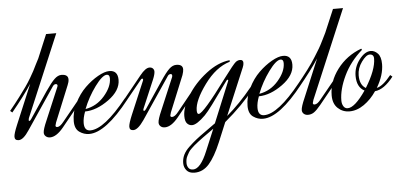

<svg xmlns="http://www.w3.org/2000/svg" viewBox="-115 -713 2358 1106"><g transform="rotate(-5 1063.5 -160.0)"><path d="M44 -121Q42 -113 42 -110Q42 -105 45 -105Q51 -105 57 -115L159 -267Q192 -315 212 -334Q232 -353 252 -353Q291 -353 291 -324Q291 -309 283 -291L198 -83Q193 -68 193 -65Q193 -56 203 -56Q219 -56 240 -83L330 -193L342 -183L234 -50Q193 0 156 0Q142 0 132 -8.5Q122 -17 122 -30Q122 -49 144 -99L223 -286Q225 -292 225 -293Q225 -303 215 -303Q205 -303 197 -291L36 -52Q2 0 -25 0Q-48 0 -48 -21Q-48 -39 -27 -89L69 -318Q26 -252 -48 -162L-60 -172Q-28 -211 -2 -245.5Q24 -280 39.5 -302Q55 -324 71 -351Q87 -378 92.5 -389Q98 -400 111 -426Q124 -452 128 -459L185 -595H244Z M391 -20Q471 -20 605 -187L618 -178Q478 0 383 0Q352 0 326 -18.5Q300 -37 300 -81Q300 -133 325.5 -184.5Q351 -236 387.5 -271.5Q424 -307 463 -329Q502 -351 529 -351Q578 -351 578 -296Q578 -234 507.5 -183Q437 -132 370 -131Q356 -94 356 -65Q356 -20 391 -20ZM513 -331Q487 -331 443.5 -271.5Q400 -212 374 -145Q439 -156 484 -208Q529 -260 529 -309Q529 -331 513 -331Z M718 -280Q719 -282 719 -285Q719 -291 714 -291Q709 -291 705 -285L608 -166L596 -175L706 -311Q738 -351 761 -351Q774 -351 781 -343.5Q788 -336 788 -326Q788 -310 776 -281L708 -121Q705 -115 705 -110Q705 -105 709 -105Q714 -105 721 -115L823 -267Q855 -315 875 -334Q895 -353 916 -353Q954 -353 954 -324Q954 -312 947 -291L862 -83Q857 -68 857 -65Q857 -56 867 -56Q883 -56 904 -83L993 -193L1006 -183L898 -50Q857 0 820 0Q805 0 795.5 -8.5Q786 -17 786 -30Q786 -49 808 -99L887 -286Q888 -289 888 -293Q888 -303 879 -303Q868 -303 861 -291L700 -52Q664 0 638 0Q616 0 616 -21Q616 -39 637 -89Z M1332 -188 1345 -178Q1273 -87 1169 0L1122 113Q1088 194 1052.5 234.5Q1017 275 968 275Q937 275 922 257Q907 239 907 215Q907 190 917.5 167.5Q928 145 951.5 123Q975 101 995 85Q1015 69 1052 43Q1089 17 1109 2L1204 -229Q1207 -235 1207 -237Q1207 -242 1204 -242Q1199 -242 1195 -235Q1192 -232 1163 -191Q1134 -150 1102.5 -107.5Q1071 -65 1055 -49Q1005 1 977 1Q961 1 949 -11.5Q937 -24 937 -55Q937 -105 978 -172Q1019 -239 1088 -292.5Q1157 -346 1225 -353V-344Q1144 -320 1077.5 -229Q1011 -138 1011 -81Q1011 -60 1021 -60Q1047 -60 1187 -250Q1246 -329 1260 -340Q1272 -349 1285 -349Q1303 -349 1303 -331Q1303 -319 1297 -305L1183 -34Q1258 -97 1332 -188ZM1045 156 1097 32Q1087 39 1064 55.5Q1041 72 1032.5 78Q1024 84 1006.5 97.5Q989 111 982 117Q975 123 963 134.5Q951 146 946.5 154Q942 162 936 173Q930 184 928 194Q926 204 926 216Q926 232 934.5 244Q943 256 961 256Q1004 256 1045 156Z M1396 -20Q1476 -20 1610 -187L1623 -178Q1483 0 1388 0Q1357 0 1331 -18.5Q1305 -37 1305 -81Q1305 -133 1330.5 -184.5Q1356 -236 1392.5 -271.5Q1429 -307 1468 -329Q1507 -351 1534 -351Q1583 -351 1583 -296Q1583 -234 1512.5 -183Q1442 -132 1375 -131Q1361 -94 1361 -65Q1361 -20 1396 -20ZM1518 -331Q1492 -331 1448.5 -271.5Q1405 -212 1379 -145Q1444 -156 1489 -208Q1534 -260 1534 -309Q1534 -331 1518 -331Z M1902 -595 1686 -83Q1681 -68 1681 -65Q1681 -56 1691 -56Q1707 -56 1728 -83L1818 -193L1830 -183L1722 -50Q1698 -21 1682.5 -10.5Q1667 0 1648 0Q1633 0 1623.5 -8.5Q1614 -17 1614 -30Q1614 -49 1636 -99L1728 -319Q1685 -253 1610 -162L1598 -172Q1637 -220 1665 -257Q1693 -294 1714 -328Q1735 -362 1743 -375Q1751 -388 1768.5 -423.5Q1786 -459 1788 -463L1844 -595Z M2139 -187 2151 -177Q2097 -107 2044 -102Q2013 -56 1972 -27.5Q1931 1 1888 1Q1849 1 1821 -25Q1793 -51 1793 -99Q1793 -179 1846.5 -250Q1900 -321 1986 -353L1990 -346Q1920 -285 1883 -207Q1846 -129 1846 -65Q1846 -46 1854.5 -32Q1863 -18 1879 -18Q1920 -18 1984 -111Q1940 -134 1940 -199Q1940 -250 1972.5 -292.5Q2005 -335 2039 -335Q2061 -335 2079.5 -316Q2098 -297 2098 -254Q2098 -191 2056 -120Q2091 -127 2139 -187ZM1958 -201Q1958 -145 1993 -125Q2055 -226 2055 -290Q2055 -315 2031 -315Q2011 -315 1984.5 -278.5Q1958 -242 1958 -201Z"/></g></svg>

Font: Dynalight
Style: Regular
Weight: 400
Designer: Astigmatic (AOETI)
Foundry: Astigmatic (AOETI)
Version: Version 1.000